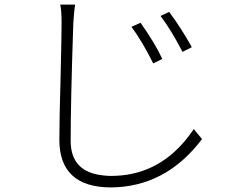

<svg xmlns="http://www.w3.org/2000/svg" viewBox="-20 -781 1040 845"><path d="M598.6 -680.7Q661.1 -592.8 694.3 -521.5L654.3 -502Q607.4 -596.7 558.6 -663.1ZM724.6 -728.5Q778.3 -656.2 824.2 -573.2L783.2 -552.7Q734.4 -647.5 686.5 -710.9ZM245.1 -760.7H310.5Q306.6 -737.3 302.7 -680.7Q291 -335 291 -161.1Q291 -22.5 436.5 -8.8Q452.1 -6.8 468.8 -6.8Q664.1 -6.8 793.9 -161.1Q813.5 -184.6 833 -212.9L869.1 -168.9Q709 43 465.8 43.9Q242.2 42 241.2 -165Q241.2 -249 247.1 -460Q251 -627 251 -680.7Q251 -734.4 245.1 -760.7Z"/></svg>

Font: Taipei Sans TC Beta Light
Style: Regular
Weight: 300
Designer: JT Foundry
Foundry: JT Foundry
Version: Version 1.000